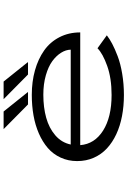

<svg xmlns="http://www.w3.org/2000/svg" viewBox="163 -876 723 1090"><g transform="rotate(-90 525.0 -330.5)"><path d="M718.5 -533.5H647.5L507.5 -672H607.5ZM548.5 -533.5H477.5L337.5 -672H437.5ZM870 -86Q850 -70.5 821.8 -55.5Q793.5 -40.5 751.5 -24.5Q709.5 -8.5 651.8 1.2Q594 11 531 11Q468 11 411.8 0.2Q355.5 -10.5 308.8 -32.2Q262 -54 228 -85.5Q194 -117 175 -160Q156 -203 156 -254.5Q156 -305.5 175.8 -348.2Q195.5 -391 230.2 -421Q265 -451 312.5 -471.8Q360 -492.5 415 -502.2Q470 -512 531.5 -512Q607 -512 671.2 -494Q735.5 -476 783.8 -442Q832 -408 859.2 -355.2Q886.5 -302.5 886.5 -237H246.5Q253 -155.5 329.2 -107.2Q405.5 -59 531 -59Q626.5 -59 696.5 -84Q766.5 -109 796.5 -139ZM533 -446.5Q460.5 -446.5 402 -430.2Q343.5 -414 302.2 -378.5Q261 -343 250 -291H788.5Q788 -318.5 771.2 -345.5Q754.5 -372.5 723.8 -395.2Q693 -418 643.2 -432.2Q593.5 -446.5 533 -446.5Z"/></g></svg>

Font: League Mono Extended Light
Style: Regular
Weight: 300
Width: 9
Designer: Tyler Finck
Foundry: The League of Moveable Type / Tyler Finck
Version: Version 2.210